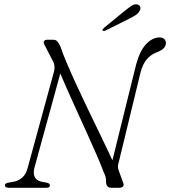

<svg xmlns="http://www.w3.org/2000/svg" viewBox="-20 -888 804 908"><path d="M142.5 -93.5 275.5 -578 252 -571Q271.5 -524 295.5 -470Q319.5 -416 345 -360.2Q370.5 -304.5 394.2 -251.8Q418 -199 437.8 -153.8Q457.5 -108.5 469.5 -76Q477 -60 479.5 -50.2Q482 -40.5 481.5 -28Q481.5 -15 487.8 -7.5Q494 0 505.5 0H544Q557 0 562.2 -6.8Q567.5 -13.5 561.5 -26.5L542.5 -78.5Q537.5 -92 537.8 -100.5Q538 -109 541 -118.5L645.5 -549Q652.5 -574 663.2 -592Q674 -610 689.2 -622.2Q704.5 -634.5 723.5 -641.5Q744.5 -650 754.5 -660Q764.5 -670 764.5 -684.5Q764.5 -696 756.8 -703.5Q749 -711 735 -711Q701.5 -711 671.8 -680.2Q642 -649.5 624 -584L501.5 -89L526.5 -95.5Q512.5 -129 491.5 -173Q470.5 -217 445.8 -268.2Q421 -319.5 395 -373.5Q369 -427.5 344.2 -481Q319.5 -534.5 298.8 -582.8Q278 -631 265 -670Q257 -685.5 250.5 -692.8Q244 -700 231.5 -700H202Q194.5 -700 190.5 -696.2Q186.5 -692.5 186.8 -686.8Q187 -681 191 -675L228 -603Q235.5 -591.5 237.2 -576.8Q239 -562 234.5 -546.5L111 -94.5Q104 -65.5 86.2 -49.2Q68.5 -33 44.5 -28.5L21 -24.5Q3 -22 3 -11.5Q3 -6 7.8 -3Q12.5 0 21 0H199Q207 0 211.5 -2.5Q216 -5 216 -11Q216 -15.5 212.2 -19.2Q208.5 -23 201.5 -24L179 -28Q154 -33 145 -49.5Q136 -66 142.5 -93.5ZM568.5 -835.5Q588.5 -852 603 -861.2Q617.5 -870.5 631 -866.5Q641 -863.5 643.5 -854.5Q646 -845.5 640 -836Q634 -824.5 621.2 -816.2Q608.5 -808 591 -799.5L478 -743Q474.5 -741.5 470.5 -741.5Q466.5 -741.5 465 -744Q463.5 -747 466 -750.2Q468.5 -753.5 472 -756.5Z"/></svg>

Font: Fraunces ExtraLight
Style: Italic
Weight: 250
Italic angle: -16°
Version: Version 1.000;[b76b70a41]